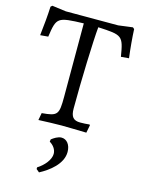

<svg xmlns="http://www.w3.org/2000/svg" viewBox="-137 -728 820 1100"><g transform="rotate(15 273.0 -178.0)"><path d="M125 4C166 2 229 0 262 0C296 0 366 2 409 3L418 -43L415 -47C398 -45 378 -44 360 -44C319 -44 303 -63 303 -112C303 -275 311 -518 319 -598C464 -591 468 -588 488 -468L535 -472C528 -525 522 -594 520 -641L511 -649L426 -638H116L33 -649L24 -641C22 -594 16 -525 9 -468L56 -472C73 -590 77 -593 233 -598V-162C233 -56 226 -47 133 -39ZM206 293C261 264 334 210 334 138C334 94 310 67 280 67C258 67 235 83 222 93L220 107C242 120 260 142 260 169C260 203 228 243 188 268V278Z"/></g></svg>

Font: Alegreya SC
Style: Regular
Weight: 400
Designer: Juan Pablo del Peral
Foundry: Huerta Tipografica
Version: Version 2.007;PS 002.007;hotconv 1.0.88;makeotf.lib2.5.64775